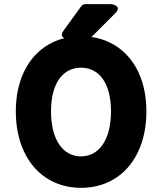

<svg xmlns="http://www.w3.org/2000/svg" viewBox="-20 -865 786 922"><path d="M369 37C556 37 683 -108 683 -330C683 -551 555 -691 369 -691C184 -691 56 -551 56 -330C56 -108 183 37 369 37ZM369 -114C286 -114 225 -189 225 -330C225 -470 285 -540 369 -540C453 -540 513 -470 513 -330C513 -189 452 -114 369 -114ZM534 -802C569 -837 516 -845 516 -845H390C383 -845 375 -842 370 -835L286 -719C257 -679 306 -679 306 -679H400C406 -679 413 -681 418 -686Z"/></svg>

Font: Falling Sky
Style: Blk
Weight: 900
Designer: Paul D. Hunt
Foundry: Adobe Systems Incorporated
Version: Version 1.02